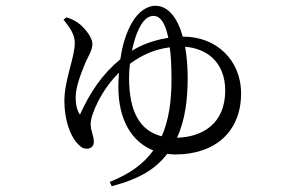

<svg xmlns="http://www.w3.org/2000/svg" viewBox="-20 -573 1040 665"><path d="M593 -96C623 -160 630 -236 630 -303C630 -342 627 -379 621 -411C690 -406 760 -363 760 -259C760 -144 680 -98 593 -96ZM427 -304C427 -320 428 -336 430 -352C475 -385 519 -403 568 -409C572 -380 574 -344 574 -299C574 -223 565 -157 540 -101C465 -120 427 -185 427 -304ZM461 -473C477 -506 494 -518 512 -518C532 -518 551 -500 563 -442C512 -434 468 -417 437 -397C443 -426 451 -453 461 -473ZM613 -446C595 -512 562 -553 518 -553C492 -553 460 -536 435 -491C418 -460 404 -420 397 -368C335 -317 292 -254 257 -176C247 -189 242 -212 242 -235C242 -274 262 -322 278 -361C287 -379 300 -401 300 -421C300 -444 274 -474 259 -487C245 -499 228 -508 210 -513L200 -505C216 -484 239 -458 239 -425C239 -373 203 -297 203 -223C203 -154 225 -104 243 -82C255 -68 265 -58 280 -58C297 -58 305 -68 305 -82C305 -105 294 -117 294 -144C294 -177 332 -263 392 -321C391 -305 390 -288 390 -271C390 -160 435 -82 511 -52C478 -6 429 30 360 57L367 72C465 46 519 12 559 -40C568 -39 578 -38 587 -38C727 -38 815 -119 815 -249C815 -367 727 -446 616 -446Z"/></svg>

Font: Source Han Serif K
Style: Regular
Weight: 400
Designer: Ryoko NISHIZUKA 西塚涼子 (kana & ideographs); Frank Grießhammer (Latin, Greek & Cyrillic); Wenlong ZHANG 张文龙 (bopomofo); San
Foundry: Adobe Systems Incorporated
Version: Version 1.001;PS 1.001;hotconv 16.6.54;makeotf.lib2.5.65590